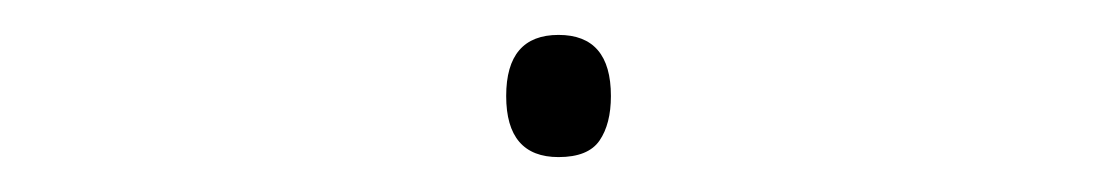

<svg xmlns="http://www.w3.org/2000/svg" viewBox="-20 -78 640 110"><path d="M270 -23Q270 -58 300 -58Q330 -58 330 -23Q330 -7 323.5 2.5Q317 12 300 12Q270 12 270 -23Z"/></svg>

Font: Noto Sans Mono UI Thin
Style: Regular
Weight: 250
Monospace: yes
Designer: Monotype Design team
Foundry: Monotype Imaging Inc.
Version: Version 1.000